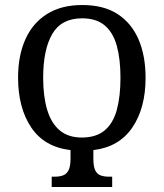

<svg xmlns="http://www.w3.org/2000/svg" viewBox="-20 -745 652 765"><path d="M186 0V-41H198Q218 -41 232 -46.5Q246 -52 253.5 -67.5Q261 -83 261 -113V-147Q157 -159 104.5 -237Q52 -315 52 -436Q52 -523 81 -588Q110 -653 167 -689Q224 -725 308 -725Q393 -725 448.5 -689Q504 -653 532 -588Q560 -523 560 -435Q560 -314 507 -236.5Q454 -159 352 -147V-113Q352 -83 359 -67.5Q366 -52 380 -46.5Q394 -41 415 -41H427V0ZM306 -197Q363 -197 397 -225.5Q431 -254 445.5 -307.5Q460 -361 460 -435Q460 -509 445.5 -562Q431 -615 397.5 -643.5Q364 -672 307 -672Q225 -672 188.5 -610Q152 -548 152 -435Q152 -361 168 -307.5Q184 -254 218 -225.5Q252 -197 306 -197Z"/></svg>

Font: Noto Serif ExtraCondensed
Style: Regular
Weight: 400
Width: 2
Designer: Monotype Design Team
Foundry: Monotype Imaging Inc.
Version: Version 2.013